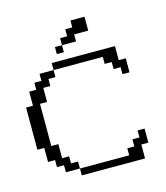

<svg xmlns="http://www.w3.org/2000/svg" viewBox="-84 -578 558 644"><g transform="rotate(-15 195.0 -256.0)"><path d="M121.6 0V-23.9H292.5V-48.3H316.9V-72.8H341.3V-97.2H365.7V-48.3H341.3V0ZM72.8 -23.9V-48.3H48.3V-72.8H23.9V-121.6H0V-268.1H23.9V-316.9H48.3V-341.3H72.8V-365.7H121.6V-341.3H97.2V-316.9H72.8V-268.1H48.3V-121.6H72.8V-72.8H97.2V-48.3H121.6V-23.9ZM341.3 -292.5V-316.9H316.9V-341.3H292.5V-365.7H121.6V-390.1H341.3V-341.3H365.7V-292.5ZM146 -414.6V-439H170.4V-414.6ZM170.4 -439V-463.4H194.8V-487.8H219.2V-511.7H268.1V-463.4H219.2V-439Z"/></g></svg>

Font: FS Mondwest Regular
Style: Regular
Weight: 400
Designer: NZWStudios2024
Foundry: https://fontstruct.com
Version: Version 1.0